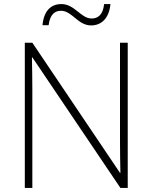

<svg xmlns="http://www.w3.org/2000/svg" viewBox="-20 -924 751 944"><path d="M189 -800H219C226 -856 252 -871 280 -871C335 -871 362 -799 428 -799C481 -799 517 -837 523 -904H492C486 -848 459 -833 430 -833C378 -833 347 -904 282 -904C229 -904 195 -869 189 -800ZM608 0V-714H570V-231C570 -181 571 -120 572 -74H570L139 -714H102V0H139V-481C139 -538 138 -587 137 -642H139L572 0Z"/></svg>

Font: Noto Sans Meetei Mayek ExtraLight
Style: Regular
Weight: 200
Designer: Monotype Design Team and Neelakash Kshetrimayum
Foundry: Monotype Imaging Inc.
Version: Version 2.002